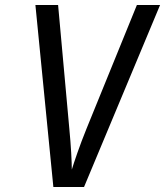

<svg xmlns="http://www.w3.org/2000/svg" viewBox="-20 -750 662 770"><path d="M194 0 122 -730H213L258 -234Q263 -182 265.5 -137.5Q268 -93 268 -70Q275 -93 290.5 -137.5Q306 -182 327 -234L529 -730H622L317 0Z"/></svg>

Font: JetBrains Mono NL
Style: Italic
Weight: 400
Italic angle: -9°
Monospace: yes
Designer: Philipp Nurullin, Konstantin Bulenkov
Foundry: JetBrains
Version: Version 2.305; ttfautohint (v1.8.4.7-5d5b)